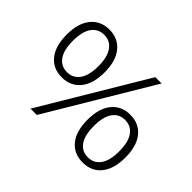

<svg xmlns="http://www.w3.org/2000/svg" viewBox="-147 -965 1225 1225"><g transform="rotate(45 465.5 -352.5)"><path d="M227 -282Q147 -282 101.5 -338.5Q56 -395 56 -498Q56 -600 102 -656.5Q148 -713 227 -713Q306 -713 352 -656.5Q398 -600 398 -498Q398 -395 352 -338.5Q306 -282 227 -282ZM284 0H227L648 -705H705ZM227 -329Q280 -329 311 -371.5Q342 -414 342 -498Q342 -581 311 -623.5Q280 -666 227 -666Q173 -666 142.5 -623.5Q112 -581 112 -498Q112 -414 142.5 -371.5Q173 -329 227 -329ZM705 8Q625 8 579.5 -48Q534 -104 534 -208Q534 -310 580 -366.5Q626 -423 705 -423Q785 -423 830.5 -366.5Q876 -310 876 -208Q876 -105 830.5 -48.5Q785 8 705 8ZM705 -39Q759 -39 789.5 -81.5Q820 -124 820 -208Q820 -291 789.5 -333.5Q759 -376 705 -376Q651 -376 621 -333.5Q591 -291 591 -208Q591 -124 621 -81.5Q651 -39 705 -39Z"/></g></svg>

Font: Winston Light
Style: Regular
Weight: 300
Designer: Original fonts by Vernon Adams / Changes by Cristiano Sobral
Foundry: Original fonts by Vernon Adams / Changes by Cristiano Sobral
Version: Version 2.503;July 17, 2020;FontCreator 13.0.0.2655 64-bit